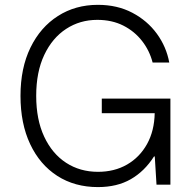

<svg xmlns="http://www.w3.org/2000/svg" viewBox="-20 -756 781 786"><path d="M381 9.9Q285.9 9.9 214.5 -36Q143.1 -82 103.5 -166Q63.9 -250 63.9 -363.6Q63.9 -477.6 104.8 -561.3Q145.6 -644.9 217.2 -690.5Q288.7 -736.2 380.7 -736.2Q460.2 -736.2 521.7 -703.8Q583.1 -671.5 622.2 -617.9Q661.2 -564.3 672.9 -500H604.8Q592.3 -548.7 561.6 -588.2Q530.9 -627.8 484.6 -651.3Q438.2 -674.7 378.2 -674.7Q307.5 -674.7 250.9 -637.8Q194.2 -600.9 161.2 -531.2Q128.2 -461.6 128.2 -363.6Q128.2 -266.3 160.9 -196.6Q193.5 -126.8 250.5 -89.7Q307.5 -52.6 381 -52.6Q448.5 -52.6 500.2 -82.4Q551.8 -112.2 581.9 -166.2Q611.9 -220.2 613.3 -292.6H396.7V-352.3H677.6V0H620.7L613.6 -115.4H610.4Q571.7 -54.7 515.4 -22.4Q459.2 9.9 381 9.9Z"/></svg>

Font: Inter Zeller Light
Style: Regular
Weight: 300
Designer: Rasmus Andersson; Joe Bland
Foundry: zeller
Version: Version 3.015;git-dec3a8cb1